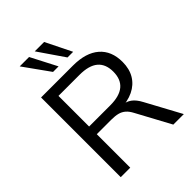

<svg xmlns="http://www.w3.org/2000/svg" viewBox="-260 -1069 1201 1201"><g transform="rotate(-45 340.5 -468.5)"><path d="M91 0V-705H373Q487 -705 548 -652Q609 -599 609 -502Q609 -440 582.5 -396Q556 -352 506.5 -328Q457 -304 387 -303L395 -313H413Q449 -311 475.5 -292Q502 -273 524 -231L649 0H556L435 -224Q420 -253 402 -268.5Q384 -284 360.5 -290Q337 -296 304 -296H175V0ZM175 -364H362Q444 -364 484.5 -398Q525 -432 525 -500Q525 -567 484.5 -601Q444 -635 361 -635H175ZM385 -765 267 -937H350L435 -765ZM257 -765 134 -937H217L306 -765Z"/></g></svg>

Font: Nunito Sans 11pt
Style: Regular
Weight: 400
Version: Version 3.101;gftools[0.9.27]